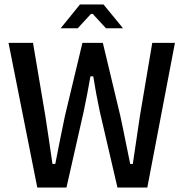

<svg xmlns="http://www.w3.org/2000/svg" viewBox="-20 -840 820 855"><path d="M276 -5 353 -345C364 -396 373 -446 382 -496L383 -500H395L396 -496C404 -446 413 -396 424 -345L503 -5H636L759 -649H658L603 -323C593 -254 582 -184 572 -114V-110H559V-114C544 -184 531 -255 516 -323L438 -649H347L269 -323C254 -254 241 -183 227 -114L226 -110H214L213 -114C203 -183 193 -253 182 -323L127 -649H18L146 -5ZM385 -778H393L452 -714H528L441 -820H336L250 -714H326Z"/></svg>

Font: Falling Sky
Style: Light
Weight: 400
Designer: Paul D. Hunt
Foundry: Adobe Systems Incorporated
Version: Version 1.02